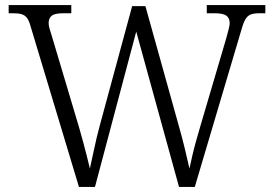

<svg xmlns="http://www.w3.org/2000/svg" viewBox="-20 -734 1075 754"><path d="M100 -631Q94 -653 86 -663.5Q78 -674 65.5 -678Q53 -682 32 -682H14V-714H260V-682H229Q196 -682 183.5 -672.5Q171 -663 171 -643Q171 -634 174.5 -622Q178 -610 184 -591L291 -232Q300 -201 307 -174.5Q314 -148 320.5 -123Q327 -98 333 -72Q342 -112 350.5 -152.5Q359 -193 371 -238L499 -710H551L681 -244Q695 -195 705.5 -151.5Q716 -108 724 -72Q729 -95 735 -121.5Q741 -148 749 -176.5Q757 -205 766 -236L868 -582Q873 -601 877.5 -617.5Q882 -634 882 -643Q882 -663 869 -672.5Q856 -682 821 -682H792V-714H1022V-682H999Q978 -682 965.5 -677.5Q953 -673 944.5 -659.5Q936 -646 928 -617L745 0H683L515 -610L353 0H290Z"/></svg>

Font: Noto Serif Thai Light
Style: Regular
Weight: 300
Version: Version 2.001